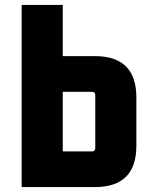

<svg xmlns="http://www.w3.org/2000/svg" viewBox="-20 -760 634 780"><path d="M68 0V-740H235V-532H366Q534 -532 534 -364V-168Q534 0 366 0ZM235 -145H354Q367 -145 367 -158V-374Q367 -387 354 -387H235Z"/></svg>

Font: Oxanium ExtraBold
Style: Regular
Weight: 800
Designer: Severin Meyer
Version: Version 2.000